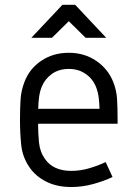

<svg xmlns="http://www.w3.org/2000/svg" viewBox="-20 -750 555 778"><path d="M258.8 -536.1Q321.8 -536.1 369.9 -503.4Q418 -470.7 439 -417.5Q452.1 -383.8 454.3 -349.6Q456.5 -315.4 456.5 -264.6V-248.5H134.3Q134.3 -212.9 137.9 -173.8Q141.6 -134.8 162.1 -106Q195.8 -57.6 268.6 -57.6Q306.2 -57.6 342.3 -68.4Q378.4 -79.1 408.2 -93.3L436 -32.7Q400.9 -16.1 357.4 -4.2Q314 7.8 268.6 7.8Q210 7.8 167 -14.2Q124 -36.1 99.6 -71.8Q70.8 -113.8 65.9 -163.1Q61 -212.4 61 -264.2Q61 -307.6 63.2 -345Q65.4 -382.3 79.1 -418Q99.1 -471.2 147.2 -503.7Q195.3 -536.1 258.8 -536.1ZM258.8 -470.7Q218.3 -470.7 189.9 -450.2Q161.6 -429.7 148.9 -397.9Q141.1 -378.4 138.2 -355.7Q135.3 -333 134.8 -309.1H383.3Q382.8 -330.6 380.1 -353.5Q377.4 -376.5 369.1 -397.5Q356 -430.7 326.9 -450.7Q297.9 -470.7 258.8 -470.7ZM327.1 -596.7 258.8 -664.1 190.4 -596.7H106.9L232.9 -730.5H284.7L410.6 -596.7Z"/></svg>

Font: Gidole
Style: Regular
Weight: 400
Version: Version 2.100; ttfautohint (v1.8.4.7-5d5b)